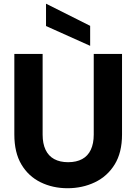

<svg xmlns="http://www.w3.org/2000/svg" viewBox="-20 -986 723 1018"><path d="M338 12Q260 12 195.5 -19.5Q131 -51 93.5 -114Q56 -177 56 -273V-700H206V-272Q206 -225 221.5 -192Q237 -159 267.5 -142.5Q298 -126 341 -126Q385 -126 415.5 -142.5Q446 -159 461.5 -192Q477 -225 477 -272V-700H627V-273Q627 -177 588 -114Q549 -51 483 -19.5Q417 12 338 12ZM458 -743 224 -848V-966H225L458 -849Z"/></svg>

Font: DM Sans 28pt Black
Style: Regular
Weight: 900
Version: Version 4.004;gftools[0.9.30]